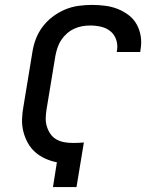

<svg xmlns="http://www.w3.org/2000/svg" viewBox="-20 -763 640 783"><path d="M196 0 212 -101Q187 -106 164 -116.5Q141 -127 123 -143Q105 -159 93 -181Q81 -203 75 -227.5Q69 -252 70 -278.5Q71 -305 76 -331L112 -550Q116 -577 126 -603.5Q136 -630 153.5 -653.5Q171 -677 195 -695Q219 -713 245 -724Q271 -735 299 -739Q327 -743 355 -743Q382 -743 409 -739.5Q436 -736 460 -726.5Q484 -717 504.5 -701.5Q525 -686 537.5 -663.5Q550 -641 554 -614.5Q558 -588 553 -560L552 -551H456L457 -556Q461 -579 454 -600.5Q447 -622 430.5 -635.5Q414 -649 392 -654Q370 -659 348 -659Q331 -659 314.5 -656Q298 -653 282 -645.5Q266 -638 252.5 -626Q239 -614 229.5 -599.5Q220 -585 214.5 -568.5Q209 -552 206 -536L170 -318Q167 -299 166.5 -281.5Q166 -264 171 -247.5Q176 -231 185.5 -217Q195 -203 210 -194.5Q225 -186 242.5 -183Q260 -180 278 -180Q289 -180 300 -180.5Q311 -181 322 -182L292 0Z"/></svg>

Font: Iosevka Md Ex Obl
Style: Regular
Weight: 500
Width: 7
Italic angle: -9°
Monospace: yes
Designer: Belleve Invis
Foundry: Belleve Invis
Version: Version 32.5.0; ttfautohint (v1.8.4)